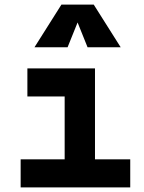

<svg xmlns="http://www.w3.org/2000/svg" viewBox="-20 -815 626 835"><path d="M69.8 0V-122.1H261.2V-395.5H99.1V-517.6H393.1V-122.1H546.4V0ZM129.9 -609.4 247.1 -794.9H387.7L504.9 -609.4H360.8L317.4 -717.3L273.9 -609.4Z"/></svg>

Font: Cascadia Mono PL
Style: Bold
Weight: 700
Monospace: yes
Designer: Aaron Bell
Foundry: Saja Typeworks
Version: Version 2404.023; ttfautohint (v1.8.4)